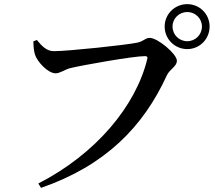

<svg xmlns="http://www.w3.org/2000/svg" viewBox="-20 -858 1040 927"><path d="M775 -730C775 -669 824 -621 884 -621C944 -621 992 -669 992 -730C992 -790 944 -838 884 -838C824 -838 775 -790 775 -730ZM813 -730C813 -769 845 -800 884 -800C923 -800 955 -769 955 -730C955 -690 923 -659 884 -659C845 -659 813 -690 813 -730ZM240 -611C204 -611 180 -638 158 -665L141 -658C142 -631 143 -614 149 -594C159 -562 210 -504 249 -504C270 -504 294 -523 319 -529C376 -543 623 -587 680 -587C689 -587 694 -584 691 -573C636 -347 444 -115 165 28L178 49C490 -59 672 -247 785 -493C800 -526 834 -536 834 -565C834 -597 742 -675 703 -675C680 -675 676 -659 642 -652C591 -641 310 -611 240 -611Z"/></svg>

Font: Noto Serif SC SemiBold
Style: Regular
Weight: 600
Designer: Ryoko NISHIZUKA 西塚涼子 (kana & ideographs); Frank Grießhammer (Latin, Greek & Cyrillic); Wenlong ZHANG 张文龙 (bopomofo); San
Foundry: Adobe
Version: Version 2.001;hotconv 1.1.0;makeotfexe 2.6.0